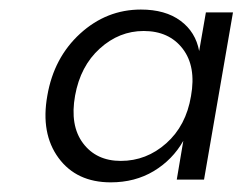

<svg xmlns="http://www.w3.org/2000/svg" viewBox="-20 -729 508 402"><path d="M79.1 -528.8Q92.8 -608.4 147.9 -658.7Q203.1 -709 274.9 -709Q326.2 -709 357.9 -685.5Q389.6 -662.1 397 -622.1L411.1 -703.1H467.8L407.2 -353H350.1L363.8 -434.1Q341.3 -394.5 302 -370.8Q262.7 -347.2 211.9 -347.2Q140.1 -347.2 102.5 -398.4Q64.9 -449.7 79.1 -528.8ZM379.9 -527.8Q391.1 -589.8 362.5 -627Q334 -664.1 280.8 -664.1Q229.5 -664.1 189 -627.4Q148.4 -590.8 137.2 -528.8Q126 -466.3 153.8 -429.2Q181.6 -392.1 232.9 -392.1Q286.6 -392.1 328.1 -429Q369.6 -465.8 379.9 -527.8Z"/></svg>

Font: SVN-Poppins Light
Style: Italic
Weight: 300
Italic angle: -10°
Designer: Ninad Kale (Devanagari), Jonny Pinhorn (Latin)
Foundry: Indian Type Foundry
Version: Version 3.002 2017